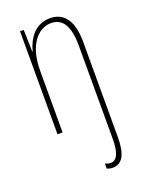

<svg xmlns="http://www.w3.org/2000/svg" viewBox="-147 -609 701 923"><g transform="rotate(-20 204.0 -147.5)"><path d="M266 242C314 242 339 202 339 112V-375C339 -488 295 -537 227 -537C146 -537 109 -470 95 -415H93L90 -527H71V0H97V-316C97 -449 159 -513 224 -513C279 -513 313 -472 313 -365V112C313 178 298 217 265 217C257 217 247 215 237 210V236C245 239 254 242 266 242Z"/></g></svg>

Font: Noto Sans Georgian ExtraCondensed Thin
Style: Regular
Weight: 100
Width: 2
Designer: Monotype Design Team, Akaki Razmadze
Foundry: Google LLC
Version: Version 2.005